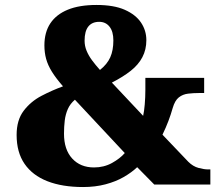

<svg xmlns="http://www.w3.org/2000/svg" viewBox="-20 -744 884 774"><path d="M315 10Q231 10 171 -13.5Q111 -37 79 -83.5Q47 -130 47 -200Q47 -260 75.5 -297.5Q104 -335 147 -357.5Q190 -380 234 -396Q206 -428 189.5 -454.5Q173 -481 166 -506.5Q159 -532 159 -561Q159 -614 183 -650Q207 -686 253.5 -705Q300 -724 369 -724Q439 -724 483 -704.5Q527 -685 548.5 -653Q570 -621 570 -582Q570 -544 554 -513.5Q538 -483 507 -458.5Q476 -434 431 -411L557 -277Q561 -294 563.5 -323Q566 -352 566 -382V-430H803V-369H782Q760 -369 738.5 -366.5Q717 -364 701 -351.5Q685 -339 676 -308Q669 -283 659 -256.5Q649 -230 635 -201L739 -92Q758 -73 780.5 -67Q803 -61 819 -61H828V0H602L533 -70Q511 -49 479 -30.5Q447 -12 405.5 -1Q364 10 315 10ZM359 -69Q399 -69 431.5 -87Q464 -105 483 -127L282 -342Q263 -326 253.5 -304.5Q244 -283 241 -258Q238 -233 238 -205Q238 -141 271 -105Q304 -69 359 -69ZM383 -462Q412 -485 424.5 -513Q437 -541 437 -581Q437 -617 421.5 -636.5Q406 -656 380 -656Q351 -656 336 -637Q321 -618 321 -580Q321 -559 329 -539.5Q337 -520 351 -501Q365 -482 383 -462Z"/></svg>

Font: Noto Serif Kannada Black
Style: Regular
Weight: 900
Version: Version 2.003